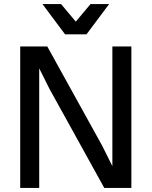

<svg xmlns="http://www.w3.org/2000/svg" viewBox="-20 -930 750 950"><path d="M225 -490 174 -592V0H80V-700H214L485 -210L536 -108V-700H630V0H496ZM190 -910H282L355 -823L428 -910H520L408 -760H302Z"/></svg>

Font: PT Root UI Web Medium
Style: Regular
Weight: 500
Designer: Vitaly Kuzmin
Foundry: ParaType Ltd.
Version: Version 1.001W